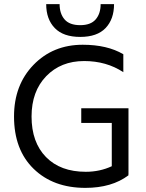

<svg xmlns="http://www.w3.org/2000/svg" viewBox="-20 -903 710 931"><path d="M468 -883H533Q533 -810 492 -767Q451 -724 369 -724Q287 -724 245.5 -767Q204 -810 204 -883H269Q269 -837 293 -809Q317 -781 369 -781Q420 -781 444 -809Q468 -837 468 -883ZM603 -378V-56H602L603 -53Q522 8 394 8Q238 8 143 -84.5Q48 -177 48 -338Q48 -491 142.5 -588.5Q237 -686 381 -686Q500 -686 578 -640V-553Q496 -607 388 -607Q275 -607 204 -533.5Q133 -460 133 -338Q133 -213 203 -141.5Q273 -70 396 -70Q464 -70 522 -97V-307H374V-378Z"/></svg>

Font: Hind
Style: Regular
Weight: 400
Designer: Manushi Parikh, Satya Rajpurohit
Foundry: Indian Type Foundry
Version: Version 2.000;PS 1.0;hotconv 1.0.79;makeotf.lib2.5.61930